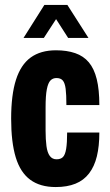

<svg xmlns="http://www.w3.org/2000/svg" viewBox="-20 -743 446 775"><path d="M205 12Q142 12 102 -17.5Q62 -47 43.5 -108Q25 -169 25 -264Q25 -360 44.5 -421Q64 -482 104 -511Q144 -540 206 -540Q250 -540 283.5 -528.5Q317 -517 338.5 -491.5Q360 -466 370.5 -423.5Q381 -381 381 -319H248Q248 -361 245 -384.5Q242 -408 233.5 -418Q225 -428 208 -428Q193 -428 183.5 -418Q174 -408 169 -382.5Q164 -357 164 -309V-216Q164 -180 167.5 -153.5Q171 -127 181 -113.5Q191 -100 208 -100Q225 -100 234 -109Q243 -118 247 -142Q251 -166 251 -208H381Q381 -153 371 -112Q361 -71 339.5 -43Q318 -15 284.5 -1.5Q251 12 205 12ZM75 -590 159 -723H252L337 -590H255L187 -696H226L157 -590Z"/></svg>

Font: Archivo ExtraCondensed ExtraBold
Style: Regular
Weight: 800
Width: 2
Designer: Hector Gatti
Foundry: Omnibus-Type
Version: Version 2.001